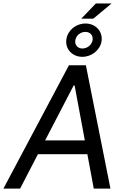

<svg xmlns="http://www.w3.org/2000/svg" viewBox="-40 -1112 742 1132"><path d="M78.5 0 183.6 -202.8H475.1L512.8 0H611.2L466.3 -727.3H366.5L-19.9 0ZM225.9 -284.1 394.2 -608H399.9L460.2 -284.1ZM351.6 -882.1C342 -825.3 384.2 -777 445.3 -777C500.4 -777 549.7 -816.1 558.6 -867.9C567.8 -924.4 525.6 -973.4 463.8 -973.4C408.7 -973.4 360.1 -934.7 351.6 -882.1ZM404.1 -875C408.7 -903.4 435 -924 463.4 -924C492.5 -924 510.3 -902 505.7 -875C501.4 -846.9 474.4 -826 446 -826C416.9 -826 399.5 -848 404.1 -875ZM439.3 -1002.1H510.3L617.9 -1091.6H525.2Z"/></svg>

Font: Margiela Sans Text
Style: Italic
Weight: 400
Italic angle: -9.39999°
Designer: Stefan Endress, Andreas Faust
Version: Version 1.100;FEAKit 1.0